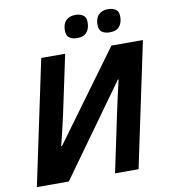

<svg xmlns="http://www.w3.org/2000/svg" viewBox="-97 -1002 955 1084"><g transform="rotate(-10 380.0 -460.0)"><path d="M25.9 0 176.8 -713.9H314L242.2 -376Q233.9 -337.9 222.4 -289.3Q210.9 -240.7 201.2 -204.1H206.1L579.1 -713.9H759.8L608.9 0H474.1L544.9 -335.9Q554.2 -379.4 564 -423.6Q573.7 -467.8 585.9 -518.1L582 -519L209 0ZM584 -789.1Q557.1 -789.1 539.6 -801Q522 -813 522 -842.8Q522 -880.4 541.3 -900.1Q560.5 -919.9 595.7 -919.9Q620.6 -919.9 638.7 -908.4Q656.7 -897 656.7 -867.2Q656.7 -831.5 639.2 -810.3Q621.6 -789.1 584 -789.1ZM397 -789.1Q370.1 -789.1 352.5 -801Q335 -813 335 -842.8Q335 -880.4 354.2 -900.1Q373.5 -919.9 408.7 -919.9Q433.6 -919.9 451.7 -908.4Q469.7 -897 469.7 -867.2Q469.7 -831.5 452.1 -810.3Q434.6 -789.1 397 -789.1Z"/></g></svg>

Font: Open Sans
Style: Bold Italic
Weight: 700
Italic angle: -12°
Designer: Monotype Design Team
Foundry: Monotype Imaging Inc.
Version: Version 3.003; ttfautohint (v1.8.4)